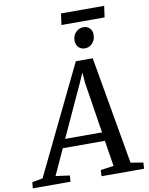

<svg xmlns="http://www.w3.org/2000/svg" viewBox="-176 -1142 946 1220"><g transform="rotate(-10 297.0 -532.0)"><path d="M-65.5 0 -61.5 -39.5 6.5 -51.5 344 -748H453L574.5 -53L655 -39.5L652.5 0H378L380 -39.5L464.5 -51.5L438 -218H166.5L90.5 -52L181 -39.5L177.5 0ZM191.5 -274H429.5L378 -601.5L372.5 -670L344.5 -606.5ZM415.5 -818.5Q399.5 -818.5 386.2 -826.2Q373 -834 365.8 -847.8Q358.5 -861.5 358.5 -879.5Q359.5 -911.5 379.8 -932Q400 -952.5 428.5 -952.5Q453 -952.5 469 -936.8Q485 -921 484.5 -895Q484.5 -861 464.5 -839.8Q444.5 -818.5 415.5 -818.5ZM304 -1063.5H582.5L572.5 -990.5H294Z"/></g></svg>

Font: Merriweather 20pt
Style: Italic
Weight: 400
Italic angle: -7.8°
Version: Version 2.101